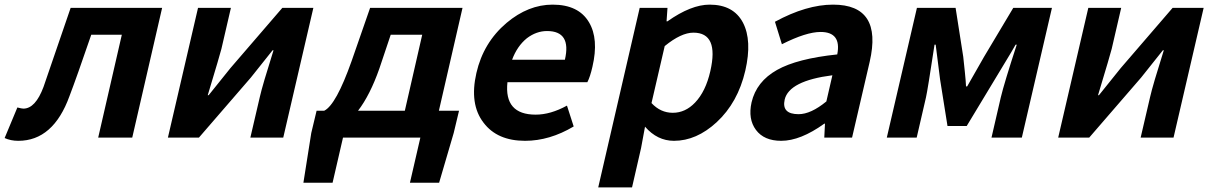

<svg xmlns="http://www.w3.org/2000/svg" viewBox="-74 -594 5230 829"><path d="M-54 2 1 -130Q20 -125 27 -125Q79 -125 114 -219L231 -560H626L497 0H350L452 -444H320Q257 -260 226 -179Q156 14 5 14Q-28 14 -54 2Z M781 -560H923L882 -383Q877 -362 823 -183H827L921 -300L1145 -560H1279L1149 0H1007L1048 -176Q1059 -225 1107 -377H1103Q1033 -290 1009 -259L785 0H651Z M1564 -298Q1524 -184 1472 -116H1674L1749 -444H1613ZM1908 -116 1885 -20 1822 195H1696L1741 0H1407L1362 195H1236L1270 -20L1293 -116H1326Q1377 -141 1444 -330L1524 -560H1923L1821 -116Z M2014 -64Q1952 -144 1983 -279Q2013 -410 2113 -495Q2207 -574 2312 -574Q2424 -574 2469 -498Q2512 -426 2484 -306Q2474 -262 2462 -239H2117Q2102 -99 2239 -99Q2303 -99 2374 -138L2403 -48Q2299 14 2193 14Q2073 14 2014 -64ZM2365 -336Q2394 -460 2288 -460Q2242 -460 2201 -429Q2159 -395 2137 -336Z M2688 -560H2808L2804 -502H2808Q2910 -574 2990 -574Q3093 -574 3134 -496Q3174 -419 3144 -289Q3112 -151 3020 -66Q2933 14 2836 14Q2764 14 2711 -47L2694 45L2655 215H2509ZM2927 -151Q2973 -199 2993 -287Q3031 -453 2920 -453Q2867 -453 2796 -395L2739 -149Q2778 -107 2831 -107Q2885 -107 2927 -151Z M3190 -33Q3155 -80 3171 -152Q3192 -242 3281 -292Q3368 -341 3541 -359Q3560 -456 3469 -456Q3407 -456 3302 -403L3272 -500Q3408 -574 3523 -574Q3738 -574 3681 -327L3605 0H3485L3488 -60H3485Q3382 14 3299 14Q3225 14 3190 -33ZM3494 -156 3520 -269Q3333 -245 3314 -164Q3300 -101 3374 -101Q3427 -101 3494 -156Z M3885 -560H4052L4085 -349L4092 -283Q4096 -245 4097 -221H4102L4175 -349L4301 -560H4468L4338 0H4207L4247 -173Q4262 -236 4316 -401H4311Q4296 -374 4266 -325L4100 -50H4017L3985 -251L3966 -401H3961Q3931 -203 3924 -173L3884 0H3755Z M4625 -560H4767L4726 -383Q4721 -362 4667 -183H4671L4765 -300L4989 -560H5123L4993 0H4851L4892 -176Q4903 -225 4951 -377H4947Q4877 -290 4853 -259L4629 0H4495Z"/></svg>

Font: KaiGen Gothic CN Bold
Style: Bold
Weight: 700
Designer: Ryoko NISHIZUKA  (kana & ideographs); Paul D. Hunt (Latin, Greek & Cyrillic); Wenlong ZHANG  (bopomofo); Sandoll Communi
Foundry: Adobe Systems Incorporated
Version: Version 1.002.20150501